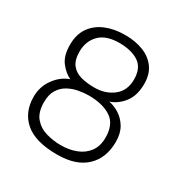

<svg xmlns="http://www.w3.org/2000/svg" viewBox="-158 -823 938 963"><g transform="rotate(30 311.0 -341.0)"><path d="M299 4.5Q173 4.5 112.8 -47.2Q52.5 -99 52.5 -188.5Q52.5 -248 86.5 -294Q120.5 -340 167.5 -356Q134.5 -371.5 107.2 -406.8Q80 -442 80 -505.5Q80 -565.5 108 -605.5Q136 -645.5 184.8 -665.8Q233.5 -686 296.5 -686Q355.5 -686 401.5 -668Q447.5 -650 474.2 -613.5Q501 -577 501 -521.5Q501 -454.5 470.5 -413.8Q440 -373 393.5 -356.5Q422.5 -351.5 452.5 -333Q482.5 -314.5 502.8 -281Q523 -247.5 523 -198Q523 -104.5 465.5 -50Q408 4.5 299 4.5ZM293 -380Q356.5 -380 401 -414.8Q445.5 -449.5 445.5 -514.5Q445.5 -581 403.5 -609Q361.5 -637 290.5 -637Q214.5 -637 176.5 -598.5Q138.5 -560 138.5 -500Q138.5 -451 158.8 -425Q179 -399 214 -389.5Q249 -380 293 -380ZM292 -45.5Q339.5 -45.5 379.2 -60.8Q419 -76 443.2 -108.2Q467.5 -140.5 467.5 -190.5Q467.5 -269 418.2 -300.5Q369 -332 289.5 -332Q262 -332 231 -326.2Q200 -320.5 172.8 -305.5Q145.5 -290.5 128.2 -262.8Q111 -235 111 -191Q111 -132 138.2 -100.5Q165.5 -69 207 -57.2Q248.5 -45.5 292 -45.5Z"/></g></svg>

Font: Grandstander ExtraLight
Style: Regular
Weight: 200
Designer: Tyler Finck
Foundry: Etcetera Type Co
Version: Version 1.200; ttfautohint (v1.8.3)